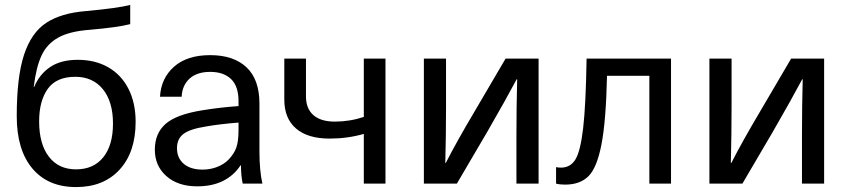

<svg xmlns="http://www.w3.org/2000/svg" viewBox="-20 -746 3446 780"><path d="M345 -625Q263 -619 217 -593.5Q171 -568 149 -521Q127 -474 117 -393H119Q140 -444 183.5 -473.5Q227 -503 296 -503Q367 -503 420 -472.5Q473 -442 502 -385Q531 -328 531 -251Q531 -128 466 -57Q401 14 289 14Q175 14 111.5 -61.5Q48 -137 48 -274Q48 -433 77.5 -523Q107 -613 167.5 -653Q228 -693 329 -701Q460 -713 509 -726V-648Q460 -635 345 -625ZM139 -253Q139 -161 178.5 -109.5Q218 -58 289 -58Q360 -58 399.5 -107Q439 -156 439 -244Q439 -333 398 -383.5Q357 -434 286 -434Q209 -434 174 -385Q139 -336 139 -253Z M1034 -325V-130Q1034 -53 1046 0H966Q959 -32 959 -74H957Q930 -33 886 -11Q842 11 781 11Q703 11 656 -30.5Q609 -72 609 -138Q609 -204 652.5 -242.5Q696 -281 802 -298Q876 -310 949 -315V-335Q949 -396 918.5 -425Q888 -454 834 -454Q780 -454 750 -426.5Q720 -399 718 -353H630Q634 -428 687 -475Q740 -522 834 -522Q929 -522 981.5 -472.5Q1034 -423 1034 -325ZM816 -232Q752 -222 725.5 -202Q699 -182 699 -144Q699 -104 726.5 -80.5Q754 -57 803 -57Q834 -57 861.5 -67.5Q889 -78 908 -97Q931 -121 940 -146.5Q949 -172 949 -217V-248Q872 -242 816 -232Z M1458 0V-202Q1392 -183 1319 -183Q1230 -183 1182.5 -224Q1135 -265 1135 -341V-508H1223V-354Q1223 -305 1253 -278.5Q1283 -252 1340 -252Q1401 -252 1458 -271V-508H1546V0Z M2078 0V-196Q2078 -310 2081 -424H2079Q2037 -345 1961 -213L1836 0H1702V-508H1792V-312Q1792 -198 1789 -84H1791Q1836 -172 1909 -295L2034 -508H2168V0Z M2618 0V-438H2446Q2442 -255 2423.5 -159.5Q2405 -64 2370.5 -30Q2336 4 2276 4Q2254 4 2239 0V-67Q2249 -65 2259 -65Q2297 -65 2317.5 -98Q2338 -131 2349 -225Q2360 -319 2363 -508H2706V0Z M3238 0V-196Q3238 -310 3241 -424H3239Q3197 -345 3121 -213L2996 0H2862V-508H2952V-312Q2952 -198 2949 -84H2951Q2996 -172 3069 -295L3194 -508H3328V0Z"/></svg>

Font: CST
Style: Regular
Weight: 400
Version: Version 1.00